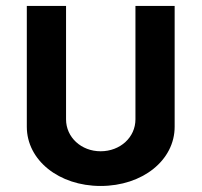

<svg xmlns="http://www.w3.org/2000/svg" viewBox="-20 -615 675 643"><path d="M316.9 7.8C457.5 7.8 564.9 -78.6 564.9 -190.4V-595.2H433.6V-215.3C433.6 -155.3 382.8 -108.4 316.9 -108.4C252 -108.4 201.2 -155.3 201.2 -215.3V-595.2H69.8V-190.4C69.8 -78.6 177.2 7.8 316.9 7.8Z"/></svg>

Font: Now ExtraBold
Style: Regular
Weight: 800
Designer: Alfredo Marco Pradil
Foundry: Alfredo Marco Pradil
Version: Version 1.200;hotconv 1.0.109;makeotfexe 2.5.65596